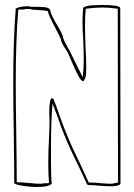

<svg xmlns="http://www.w3.org/2000/svg" viewBox="-20 -735 538 768"><path d="M328 2 295 -69Q258 -143 237 -196Q224 -226 213 -261L190 -321Q184 -255 184 -150V-83Q184 -27 187 0Q179 8 162.5 10.5Q146 13 124 13Q102 13 72.5 8.5Q43 4 37 -2Q37 -68 35 -202Q33 -334 33 -401Q33 -576 43 -701Q61 -710 90 -710Q97 -710 103 -708Q136 -708 156 -706.5Q176 -705 181 -695Q181 -687 189 -670.5Q197 -654 207 -637Q217 -621 225 -605Q233 -589 233 -582Q236 -572 250 -547L262 -525Q265 -518 292 -464L311 -426Q315 -458 315 -498Q315 -524 313 -574Q310 -612 310 -650Q310 -678 313 -705Q327 -712 345.5 -713.5Q364 -715 390 -715Q455 -715 461 -704L462 0Q457 5 457 5H456Q445 10 424 10Q408 10 378 8Q356 5 332 5ZM451 -700Q416 -705 389 -705Q360 -705 323 -700Q320 -667 320 -635Q320 -606 322 -548Q325 -505 325 -459Q325 -441 322.5 -429Q320 -417 313 -410H312Q299 -410 261 -502L253 -521Q250 -527 237 -547Q224 -567 223 -580L204 -618Q174 -674 171 -691Q162 -693 132 -695Q127 -695 115 -696Q103 -697 99 -699H82Q79 -697 71 -697H63Q56 -697 53 -696Q43 -574 43 -401Q43 -335 45 -203Q47 -71 47 -6Q64 -6 78 -4.5Q92 -3 98 -3Q119 0 145 0Q150 -2 161 -2Q171 -2 176 -3Q173 -42 173 -82Q173 -131 176 -180Q178 -228 178 -253L177 -282Q177 -342 188 -342H189L194 -339Q203 -317 219 -271Q223 -260 231 -238Q239 -216 246 -200Q264 -154 300 -81L335 -5Q366 -5 385 -2Q409 0 424 0Q429 0 437 -2Q445 -4 452 -5Z"/></svg>

Font: Londrina Outline
Style: Regular
Weight: 400
Designer: Marcelo Magalhaes
Foundry: Marcelo Magalhães
Version: Version 1.002